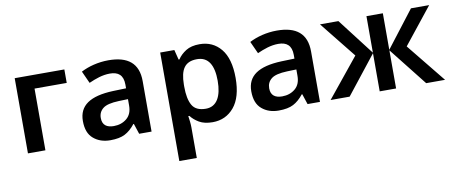

<svg xmlns="http://www.w3.org/2000/svg" viewBox="-68 -837 3227 1363"><g transform="rotate(-10 1545.0 -156.0)"><path d="M81.1 -542V0H207V-444.8H439V-542Z M757.8 -551.8C683.6 -551.8 612.3 -532.7 559.1 -504.9L599.1 -417C647.9 -438.5 697.3 -457 752 -457C812 -457 847.2 -429.2 847.2 -360.8V-334L752.9 -331.1C586.4 -324.7 504.9 -270 504.9 -158.2C504.9 -100.6 521 -58.1 553.2 -31.2C585 -3.9 625.5 9.8 673.8 9.8C718.3 9.8 753.9 2.9 779.8 -10.7C805.7 -23.9 830.6 -45.4 854 -75.2H857.9L882.8 0H972.2V-363.8C972.2 -492.2 897.9 -551.8 757.8 -551.8ZM847.2 -255.9V-210C847.2 -168.5 834.5 -137.7 809.1 -116.7C783.7 -95.7 752.4 -85 715.8 -85C666.5 -85 633.8 -105 633.8 -157.2C633.8 -186 644.5 -208.5 666 -225.6C687 -242.7 725.6 -252 780.8 -253.9Z M1415 -551.8C1374.5 -551.8 1341.3 -543.9 1315.9 -527.8C1290.5 -511.7 1270.5 -492.7 1255.9 -470.2H1250L1231.9 -542H1129.9V240.2H1255.9V20C1255.9 -5.4 1252 -37.6 1248 -63H1255.9C1270.5 -43.9 1290 -26.9 1314.9 -12.2C1339.8 2.4 1372.1 9.8 1411.6 9.8C1475.1 9.8 1526.9 -14.2 1566.4 -61.5C1606 -108.9 1626 -179.2 1626 -272C1626 -364.7 1606.4 -434.6 1567.9 -481.4C1529.3 -528.3 1478 -551.8 1415 -551.8ZM1378.9 -450.2C1460.4 -450.2 1497.1 -385.7 1497.1 -273.9C1497.1 -162.1 1459.5 -92.8 1380.9 -92.8C1332.5 -92.8 1299.8 -108.4 1282.2 -139.6C1264.6 -170.4 1255.9 -214.8 1255.9 -272.9V-289.1C1257.3 -397 1289.6 -450.2 1378.9 -450.2Z M1971.7 -551.8C1897.5 -551.8 1826.2 -532.7 1772.9 -504.9L1813 -417C1861.8 -438.5 1911.1 -457 1965.8 -457C2025.9 -457 2061 -429.2 2061 -360.8V-334L1966.8 -331.1C1800.3 -324.7 1718.8 -270 1718.8 -158.2C1718.8 -100.6 1734.9 -58.1 1767.1 -31.2C1798.8 -3.9 1839.4 9.8 1887.7 9.8C1932.1 9.8 1967.8 2.9 1993.7 -10.7C2019.5 -23.9 2044.4 -45.4 2067.9 -75.2H2071.8L2096.7 0H2186V-363.8C2186 -492.2 2111.8 -551.8 1971.7 -551.8ZM2061 -255.9V-210C2061 -168.5 2048.3 -137.7 2022.9 -116.7C1997.6 -95.7 1966.3 -85 1929.7 -85C1880.4 -85 1847.7 -105 1847.7 -157.2C1847.7 -186 1858.4 -208.5 1879.9 -225.6C1900.9 -242.7 1939.5 -252 1994.6 -253.9Z M2937.5 -542 2734.9 -278.8V-542H2616.7V-278.8L2414.6 -542H2281.7L2490.7 -280.8L2262.7 0H2399.9L2616.7 -274.9V0H2734.9V-274.9L2951.7 0H3087.9L2860.8 -280.8L3068.8 -542Z"/></g></svg>

Font: Noto Reveo Sans
Style: Regular
Weight: 600
Designer: Monotype Design Team
Foundry: Monotype Imaging Inc.
Version: Version 2.007